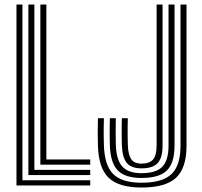

<svg xmlns="http://www.w3.org/2000/svg" viewBox="-20 -820 893 849"><path d="M52.8 0V-800H79.2V-23H379V0ZM105.5 -45.8V-800H132V-68.8H379V-45.8ZM158.5 -91.8V-800H185V-114.8H379V-91.8ZM605.8 9.2Q505 9.2 460.4 -33.9Q415.8 -77 413 -176Q412.2 -203.5 412.1 -235.4Q412 -267.2 413 -297.2H439.5Q438.8 -278.8 438.6 -258Q438.5 -237.2 438.6 -216.5Q438.8 -195.8 439.5 -176.8Q442.2 -88.5 480.8 -50.2Q519.2 -12 605.8 -12Q698.2 -12 738.2 -50.1Q778.2 -88.2 778.2 -176V-800H804.8V-176Q804.8 -77 758.5 -33.9Q712.2 9.2 605.8 9.2ZM605.8 -33Q533 -33 500.6 -66.6Q468.2 -100.2 465.8 -177.8Q465.2 -196.8 465.1 -217.5Q465 -238.2 465.1 -258.8Q465.2 -279.2 465.8 -297.2H492.2Q491.5 -272 491.4 -239.8Q491.2 -207.5 492.2 -178.8Q494.8 -111.5 521.4 -82.9Q548 -54.2 605.8 -54.2Q669.8 -54.2 697.5 -82.5Q725.2 -110.8 725.2 -176V-800H751.8V-176Q751.8 -99.5 717.9 -66.2Q684 -33 605.8 -33ZM605.8 -75.5Q560 -75.5 540.2 -100.1Q520.5 -124.8 518.8 -179.5Q518.2 -197.2 518.1 -217.5Q518 -237.8 518.1 -258.2Q518.2 -278.8 518.8 -297.2H545.2Q544.5 -276.8 544.4 -255.4Q544.2 -234 544.6 -214.5Q545 -195 545.2 -179.5Q546.5 -137.8 559.6 -117.1Q572.8 -96.5 605.8 -96.5Q641.5 -96.5 657 -115Q672.5 -133.5 672.5 -176V-800H698.8V-176Q698.8 -122 677.1 -98.8Q655.5 -75.5 605.8 -75.5Z"/></svg>

Font: Big Shoulders Inline Text Thin ExtraBold
Style: Regular
Weight: 800
Version: Version 2.002